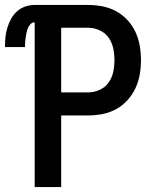

<svg xmlns="http://www.w3.org/2000/svg" viewBox="-36 -755 656 775"><path d="M104 0V-665Q94 -665 87 -657.5Q80 -650 76.5 -641Q73 -632 71 -622.5Q69 -613 67.5 -603.5Q66 -594 65.5 -584.5Q65 -575 65 -565H-16Q-16 -585 -14 -604.5Q-12 -624 -6.5 -642.5Q-1 -661 8.5 -678.5Q18 -696 32.5 -709Q47 -722 65.5 -728.5Q84 -735 104 -735H319Q348 -735 377 -729.5Q406 -724 432 -710Q458 -696 478 -674.5Q498 -653 510.5 -626.5Q523 -600 528 -571Q533 -542 533 -512Q533 -483 528 -454Q523 -425 510.5 -398.5Q498 -372 478 -350Q458 -328 432 -314Q406 -300 377 -294.5Q348 -289 319 -289H211V0ZM319 -382Q343 -382 365.5 -392Q388 -402 402 -421.5Q416 -441 421 -464.5Q426 -488 426 -512Q426 -536 421 -560Q416 -584 402 -603.5Q388 -623 365.5 -633Q343 -643 319 -643H211V-382Z"/></svg>

Font: Iosevka Aile Semibold
Style: Regular
Weight: 600
Designer: Belleve Invis
Foundry: Belleve Invis
Version: Version 31.1.0; ttfautohint (v1.8.4)